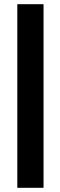

<svg xmlns="http://www.w3.org/2000/svg" viewBox="-20 -895 287 915"><path d="M187.5 0H62.5V-875H187.5Z"/></svg>

Font: tigers
Style: Regular
Weight: 400
Designer: vernon adams
Foundry: vernon adams
Version: Version 1.2